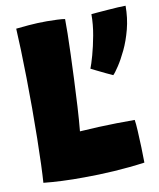

<svg xmlns="http://www.w3.org/2000/svg" viewBox="-76 -717 640 771"><g transform="rotate(-10 244.0 -331.0)"><path d="M40 -13.5Q42 -41 43.8 -88.2Q45.5 -135.5 46.5 -194.2Q47.5 -253 47.5 -316Q47.5 -379 46.5 -440.2Q45.5 -501.5 43.8 -554Q42 -606.5 40 -642Q56.5 -644 92.2 -647Q128 -650 166.5 -650Q184 -650 207.8 -649Q231.5 -648 240 -646Q240.5 -623.5 239.8 -586.8Q239 -550 237.5 -502.8Q236 -455.5 233.5 -401.8Q231 -348 228 -291.5Q226.5 -265 224.5 -238.5Q222.5 -212 220.5 -191.5Q261 -194 297.8 -195.8Q334.5 -197.5 370.8 -198Q407 -198.5 445 -198.5Q447.5 -185 449.2 -153.2Q451 -121.5 452.2 -85.5Q453.5 -49.5 453.5 -23Q392 -14.5 327.8 -10.5Q263.5 -6.5 205.5 -6.5Q159 -6 115.8 -8Q72.5 -10 40 -13.5ZM488.5 -656.5Q488.5 -606.5 476.8 -561.5Q465 -516.5 448 -481Q431 -445.5 415.2 -421.8Q399.5 -398 391.5 -390.5Q383.5 -394 364.5 -403Q345.5 -412 327.5 -421Q309.5 -430 305.5 -432Q312 -448 321.8 -482.8Q331.5 -517.5 339.5 -561Q347.5 -604.5 347.5 -647Q353.5 -648 372.2 -649.2Q391 -650.5 413.8 -652.5Q436.5 -654.5 457.2 -655.5Q478 -656.5 488.5 -656.5Z"/></g></svg>

Font: Grandstander Thin ExtraBold
Style: Regular
Weight: 800
Version: Version 1.200